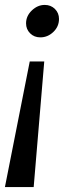

<svg xmlns="http://www.w3.org/2000/svg" viewBox="-27 -529 292 781"><path d="M79 -434Q79 -464 102.5 -486.5Q126 -509 155 -509Q180 -509 196.5 -492.5Q213 -476 213 -452Q213 -421 190 -399Q167 -377 137 -377Q112 -377 95.5 -393.5Q79 -410 79 -434ZM110 232H-7L94 -279H153Z"/></svg>

Font: Rosario Light
Style: Italic
Weight: 300
Italic angle: -8.05°
Designer: Hector Gatti
Foundry: Omnibus Type
Version: Version 1.101; ttfautohint (v1.8.1.43-b0c9)